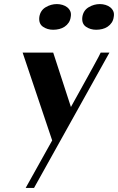

<svg xmlns="http://www.w3.org/2000/svg" viewBox="-20 -683 579 942"><path d="M241 -425 328 -158Q332 -165 344 -187Q356 -209 372 -237.5Q388 -266 405.5 -298Q423 -330 438 -357Q453 -384 463 -403Q473 -422 474 -425H517L147 239H106L236 6L91 -425ZM384 -600Q389 -632 415 -647.5Q441 -663 470 -663Q484 -663 497.5 -659Q511 -655 521 -647Q531 -639 536 -627.5Q541 -616 538 -600Q536 -584 528 -572Q520 -560 508 -552Q496 -544 481.5 -540.5Q467 -537 452 -537Q423 -537 401.5 -552Q380 -567 384 -600ZM173 -600Q178 -632 204 -647.5Q230 -663 259 -663Q273 -663 286.5 -659Q300 -655 310 -647Q320 -639 325 -627.5Q330 -616 327 -600Q325 -584 317 -572Q309 -560 297 -552Q285 -544 270.5 -540.5Q256 -537 241 -537Q212 -537 190.5 -552Q169 -567 173 -600Z"/></svg>

Font: Gamine
Style: Bold Italic
Weight: 700
Designer: Tapiwanashe Sebastian Garikayi
Version: Version 1.000